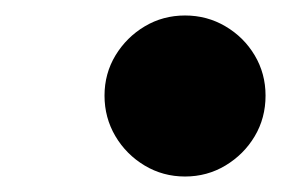

<svg xmlns="http://www.w3.org/2000/svg" viewBox="-20 -568 363 248"><path d="M219 -340Q190.5 -340 166.8 -354.2Q143 -368.5 129 -392.2Q115 -416 115 -444.5Q115 -473 129.2 -496.5Q143.5 -520 167 -534Q190.5 -548 219 -548Q247.5 -548 271.2 -534Q295 -520 309 -496.5Q323 -473 323 -444.5Q323 -415.5 309 -392Q295 -368.5 271.2 -354.2Q247.5 -340 219 -340Z"/></svg>

Font: Bodoni Moda 11pt ExtraBold
Style: Italic
Weight: 800
Italic angle: -13°
Version: Version 2.004